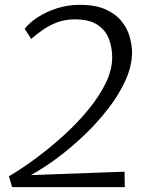

<svg xmlns="http://www.w3.org/2000/svg" viewBox="-20 -774 622 794"><path d="M30 0 17 -45Q72 -77.5 131.2 -121.5Q190.5 -165.5 246.2 -216.5Q302 -267.5 346.5 -322Q391 -376.5 417.5 -431Q444 -485.5 444 -536Q444 -578 430 -614Q416 -650 382.2 -672Q348.5 -694 289 -694Q248.5 -694 214.5 -680.8Q180.5 -667.5 154 -648.5Q127.5 -629.5 109 -613L82 -655Q101 -679.5 135.5 -702.2Q170 -725 215 -739.5Q260 -754 310 -754Q375.5 -754 417.5 -734.8Q459.5 -715.5 483.2 -685.5Q507 -655.5 516.5 -621.2Q526 -587 526 -557Q526 -502 499.5 -443Q473 -384 428.8 -326.5Q384.5 -269 329.8 -216.5Q275 -164 217.5 -121.2Q160 -78.5 108 -50L495 -64L496 0Z"/></svg>

Font: Merriweather Sans Light
Style: Italic
Weight: 300
Italic angle: -7.5°
Designer: Eben Sorkin
Foundry: Eben Sorkin
Version: Version 2.001; ttfautohint (v1.8.3)